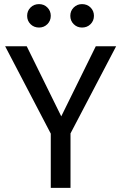

<svg xmlns="http://www.w3.org/2000/svg" viewBox="-20 -914 590 934"><path d="M323 -265V0H227V-264L5 -689H110L278 -348L446 -689H545ZM227 -837Q227 -813 210.5 -796.5Q194 -780 170 -780Q145 -780 128.5 -796.5Q112 -813 112 -837Q112 -861 128.5 -877.5Q145 -894 170 -894Q194 -894 210.5 -877.5Q227 -861 227 -837ZM437 -837Q437 -813 420.5 -796.5Q404 -780 379 -780Q355 -780 338.5 -796.5Q322 -813 322 -837Q322 -861 338.5 -877.5Q355 -894 379 -894Q404 -894 420.5 -877.5Q437 -861 437 -837Z"/></svg>

Font: FiraGO
Style: Regular
Weight: 400
Designer: bBox Type
Foundry: bBox Type GmbH
Version: Version 1.001;April 20, 2020;FontCreator 12.0.0.2555 64-bit